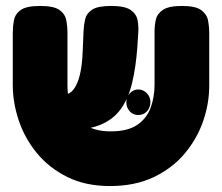

<svg xmlns="http://www.w3.org/2000/svg" viewBox="-20 -606 747 646"><path d="M350 20Q268 20 206.5 -10.5Q145 -41 104 -91Q63 -141 43 -201Q23 -261 23 -320V-494Q23 -517 27 -538Q31 -559 50 -572.5Q69 -586 115 -586Q161 -586 180 -572.5Q199 -559 203 -538Q207 -517 207 -493V-320Q207 -269 223.5 -234.5Q240 -200 272.5 -182Q305 -164 352 -164Q410 -164 442 -186Q474 -208 487 -244Q500 -280 500 -321V-499Q500 -521 504.5 -540.5Q509 -560 528.5 -573Q548 -586 592 -586Q638 -586 657 -572Q676 -558 680 -537Q684 -516 684 -493V-318Q684 -258 663.5 -198.5Q643 -139 601.5 -89.5Q560 -40 497 -10Q434 20 350 20ZM147 -169V-288H195Q210 -288 221 -298Q232 -308 240.5 -328.5Q249 -349 253.5 -379.5Q258 -410 259 -450L261 -500Q262 -522 266.5 -541.5Q271 -561 290 -573.5Q309 -586 354 -586Q400 -586 419.5 -572.5Q439 -559 443 -537.5Q447 -516 445 -492L442 -446Q437 -379 424.5 -327Q412 -275 387 -240Q362 -205 320 -187Q278 -169 215 -169ZM445 -219Q428 -219 416.5 -231.5Q405 -244 405 -263Q405 -280 417 -292.5Q429 -305 445 -305Q462 -305 474 -292.5Q486 -280 486 -263Q486 -244 474.5 -231.5Q463 -219 445 -219Z"/></svg>

Font: Fredoka
Style: Bold
Weight: 700
Designer: Ben Nathan
Foundry: Milena B. Brandão, Ben Nathan
Version: Version 2.001